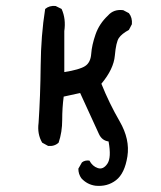

<svg xmlns="http://www.w3.org/2000/svg" viewBox="-20 -494 540 642"><path d="M299 127Q271 123 252 102Q242 88 242 70L254 49Q264 41 279 43Q289 62 307 68Q325 74 339 53.5Q353 33 343 -21Q321 -24 311 -45.5Q301 -67 283.5 -105.5Q266 -144 248 -183L193 -171Q188 -134 188 -93Q188 -52 176 -17Q162 -4 141 -6L121 -17Q104 -46 109 -83Q115 -173 116 -274.5Q117 -376 131 -464Q145 -476 166 -474L186 -464Q201 -431 195 -390V-253Q246 -261 264.5 -273Q283 -285 285 -314Q287 -343 299.5 -379Q312 -415 341 -442Q360 -464 392 -460L411 -450Q423 -435 421 -413L411 -394Q387 -381 377.5 -367Q368 -353 364 -308Q360 -263 319 -214Q345 -149 380 -88.5Q415 -28 406 29Q397 86 368 108.5Q339 131 299 127Z"/></svg>

Font: Kosefont JP
Style: Regular
Weight: 400
Designer: Nozomi Seto 瀬戸のぞみ
Version: Version 3.00;June 19, 2020